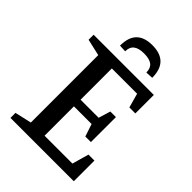

<svg xmlns="http://www.w3.org/2000/svg" viewBox="-228 -895 999 999"><g transform="rotate(45 271.5 -395.0)"><path d="M37 0V-37L129 -58V-554L37 -575V-612H480V-476H436L414 -555H228V-325H361L381 -391H422V-207H381L358 -276H228V-60H433L459 -152H503V0ZM214 -667 174 -669Q174 -730 203.5 -760Q233 -790 292 -790Q351 -790 381 -760Q411 -730 411 -669L370 -667Q370 -699 351 -714Q332 -729 292 -729Q253 -729 233.5 -714Q214 -699 214 -667Z"/></g></svg>

Font: Manuale Medium
Style: Regular
Weight: 500
Designer: Eduardo Tunni / Pablo Cosgaya
Foundry: Eduardo Tunni / Pablo Cosgaya
Version: Version 1.002